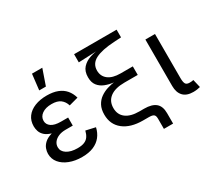

<svg xmlns="http://www.w3.org/2000/svg" viewBox="-161 -1071 1692 1520"><g transform="rotate(-30 685.5 -310.5)"><path d="M275.4 9.8Q211.9 9.8 161.4 -9.8Q110.8 -29.3 81.8 -64.7Q52.7 -100.1 52.7 -147.5Q52.7 -169.9 61.5 -193.8Q70.3 -217.8 92.5 -238.3Q114.7 -258.8 155 -271.5Q195.3 -284.2 258.3 -284.2H334.5V-243.2H269Q231 -243.2 203.4 -231.2Q175.8 -219.2 160.6 -199Q145.5 -178.7 145.5 -153.3Q145.5 -115.7 181.9 -92.3Q218.3 -68.8 279.3 -68.8Q318.4 -68.8 342.5 -79.1Q366.7 -89.4 380.1 -109.6Q393.6 -129.9 400.9 -159.7L487.3 -140.1Q477.1 -94.2 450.4 -60.5Q423.8 -26.9 380.4 -8.5Q336.9 9.8 275.4 9.8ZM258.3 -261.7Q196.8 -261.7 158.2 -273.4Q119.6 -285.2 99.1 -304.4Q78.6 -323.7 71 -346.9Q63.5 -370.1 63.5 -392.1Q63.5 -442.9 90.1 -478.8Q116.7 -514.6 164.3 -533.7Q211.9 -552.7 273.9 -552.7Q331.5 -552.7 372.6 -536.6Q413.6 -520.5 439.5 -490.2Q465.3 -460 477.5 -416.5L393.6 -393.6Q382.3 -431.6 354 -453.4Q325.7 -475.1 273.4 -475.1Q218.8 -475.1 185.8 -451.7Q152.8 -428.2 152.8 -390.6Q152.8 -357.9 181.9 -337.4Q210.9 -316.9 269 -316.9H334.5V-261.7ZM243.7 -617.2 260.3 -760.7H354.5L304.7 -617.2Z M946.3 140.1V45.9Q946.3 28.3 941.2 18.3Q936 8.3 923.8 4.2Q911.6 0 890.1 0H836.9Q723.6 0 658.7 -51.5Q593.8 -103 593.8 -192.9Q593.8 -242.2 611.8 -275.9Q629.9 -309.6 659.7 -330.6Q689.5 -351.6 725.3 -362.8Q761.2 -374 797.9 -378.2Q834.5 -382.3 865.2 -382.3V-372.1Q827.1 -372.1 786.1 -376.7Q745.1 -381.3 709.5 -395.5Q673.8 -409.7 651.9 -438Q629.9 -466.3 629.9 -513.7Q629.9 -568.4 658.7 -599.9Q687.5 -631.3 731.9 -646Q776.4 -660.6 822.8 -663.6V-661.1L626 -652.8V-727.5H1014.6V-657.2L948.2 -653.3Q835.9 -647 777.1 -617.2Q718.3 -587.4 718.3 -523.9Q718.3 -472.2 757.1 -441.9Q795.9 -411.6 869.1 -411.6H980.5V-333.5H859.4Q773.9 -333.5 728 -299.3Q682.1 -265.1 682.1 -202.1Q682.1 -142.1 724.9 -109.4Q767.6 -76.7 847.2 -76.7H891.1Q960.9 -76.7 995.6 -47.6Q1030.3 -18.6 1030.3 44.4V140.1Z M1295.4 3.9Q1233.9 3.9 1203.4 -29.1Q1172.9 -62 1172.9 -121.1V-545.9H1260.7V-143.1Q1260.7 -105.5 1269.8 -90.1Q1278.8 -74.7 1306.2 -74.7Q1320.3 -74.7 1327.6 -75.7Q1335 -76.7 1341.3 -78.6L1358.9 -4.4Q1347.2 -1 1330.1 1.5Q1313 3.9 1295.4 3.9Z"/></g></svg>

Font: Adwaita Sans
Style: Regular
Weight: 400
Designer: Rasmus Andersson
Foundry: rsms
Version: Version 4.001;git-9221beed3